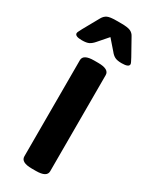

<svg xmlns="http://www.w3.org/2000/svg" viewBox="-190 -763 644 811"><g transform="rotate(30 132.5 -358.0)"><path d="M35 -573Q1 -573 1 -588Q1 -592 4.5 -598.5Q8 -605 13 -615L56 -692Q64 -706 76.5 -712Q89 -718 120 -718H144Q175 -718 188.5 -712Q202 -706 209 -692L252 -615Q257 -605 260.5 -598.5Q264 -592 264 -588Q264 -573 229 -573Q207 -573 195.5 -579Q184 -585 174 -598L133 -645L92 -598Q81 -585 69.5 -579Q58 -573 35 -573ZM123 2Q70 2 70 -27V-496Q70 -525 123 -525H143Q196 -525 196 -496V-27Q196 2 143 2Z"/></g></svg>

Font: Asap SemiBold
Style: Regular
Weight: 600
Designer: Pablo Cosgaya
Foundry: Omnibus-Type
Version: Version 3.001; ttfautohint (v1.8.3)